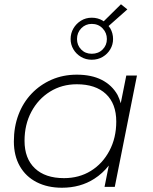

<svg xmlns="http://www.w3.org/2000/svg" viewBox="-20 -876 715 900"><path d="M270 4Q203 4 152 -22Q101 -48 73 -97Q45 -146 45 -213Q45 -281 66.5 -338Q88 -395 128 -437Q168 -479 222 -502.5Q276 -526 340 -526Q409 -526 457 -501.5Q505 -477 531 -431Q540 -413 546 -392L572 -522H622L518 0H470L490 -100Q461 -63 422 -38Q357 4 270 4ZM280 -41Q351 -41 406 -75Q461 -109 493 -169.5Q525 -230 525 -306Q525 -390 476.5 -435.5Q428 -481 340 -481Q270 -481 214.5 -446.5Q159 -412 127 -352Q95 -292 95 -216Q95 -133 143.5 -87Q192 -41 280 -41ZM410 -596Q382 -596 359.5 -609.5Q337 -623 324 -645Q311 -667 311 -693Q311 -720 324 -742.5Q337 -765 359.5 -779Q382 -793 410 -793Q439 -793 462 -779Q464 -778 466 -776L547 -856L577 -832L489 -754Q493 -749 497 -743Q510 -720 510 -693Q510 -667 497 -645Q484 -623 461.5 -609.5Q439 -596 410 -596ZM410 -624Q441 -624 461 -644Q481 -664 481 -693Q481 -722 461 -743Q441 -764 410 -764Q381 -764 361 -743.5Q341 -723 341 -693Q341 -664 360.5 -644Q380 -624 410 -624Z"/></svg>

Font: Montserrat Thin Light
Style: Italic
Weight: 300
Italic angle: -11.3°
Version: Version 9.000